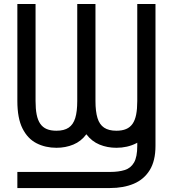

<svg xmlns="http://www.w3.org/2000/svg" viewBox="-20 -743 880 978"><path d="M772 0Q772 76.2 742.7 123.5Q713.4 170.9 661.4 192.9Q609.4 214.8 540.5 214.8H68.4V132.8H540.5Q584.5 132.8 615.5 123Q646.5 113.3 662.8 84.7Q679.2 56.2 679.2 0V-96.7L772 -228.5ZM466.3 -722.7V-228.5Q466.3 -175.3 476.6 -141.8Q486.8 -108.4 510.3 -92.8Q533.7 -77.1 572.8 -77.1Q602.1 -77.1 622.3 -85.7Q642.6 -94.2 655.3 -112.5Q668 -130.9 673.6 -159.7Q679.2 -188.5 679.2 -228.5V-722.7H772V-228.5Q772 -140.6 745.6 -88.4Q719.2 -36.1 674.1 -13.2Q628.9 9.8 572.8 9.8Q526.4 9.8 486.8 -6.6Q447.3 -22.9 419.9 -59.1Q393.1 -22.9 353.5 -6.6Q314 9.8 267.6 9.8Q211.4 9.8 166.3 -13.2Q121.1 -36.1 94.7 -88.4Q68.4 -140.6 68.4 -228.5V-722.7H161.1V-228.5Q161.1 -188.5 166.7 -159.7Q172.4 -130.9 185.1 -112.5Q197.8 -94.2 218 -85.7Q238.3 -77.1 267.6 -77.1Q306.6 -77.1 329.8 -92.8Q353 -108.4 363.3 -141.8Q373.5 -175.3 373.5 -228.5V-722.7Z"/></svg>

Font: Giphurs SC
Style: Regular
Weight: 400
Version: Version 0.920